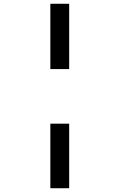

<svg xmlns="http://www.w3.org/2000/svg" viewBox="-20 -820 690 1020"><path d="M247.5 -453V-800H347.5V-453ZM247.5 180V-163H347.5V180Z"/></svg>

Font: Trispace Medium
Style: Regular
Weight: 500
Designer: Tyler Finck
Foundry: Etcetera Type Company
Version: Version 1.210; ttfautohint (v1.8.3)